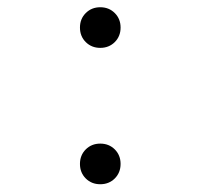

<svg xmlns="http://www.w3.org/2000/svg" viewBox="-20 -500 540 517"><path d="M304.7 -425.8Q304.7 -402.3 289.1 -386.7Q273.4 -371.1 250 -371.1Q226.6 -371.1 210.9 -386.7Q195.3 -402.3 195.3 -425.8Q195.3 -449.2 210.9 -464.8Q226.6 -480.5 250 -480.5Q273.4 -480.5 289.1 -464.8Q304.7 -449.2 304.7 -425.8ZM304.7 -58.6Q304.7 -35.2 289.1 -19.5Q273.4 -3.9 250 -3.9Q226.6 -3.9 210.9 -19.5Q195.3 -35.2 195.3 -58.6Q195.3 -82 210.9 -97.7Q226.6 -113.3 250 -113.3Q273.4 -113.3 289.1 -97.7Q304.7 -82 304.7 -58.6Z"/></svg>

Font: BabelStone Khitan Small Seal
Style: Regular
Weight: 400
Designer: Andrew West
Foundry: BabelStone
Version: Version 13.000